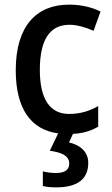

<svg xmlns="http://www.w3.org/2000/svg" viewBox="-20 -569 483 829"><path d="M361 134C361 86 326 57 278 46L295 9C339 7 373 -4 404 -22V-111C367 -90 328 -77 278 -77C195 -77 152 -142 152 -267C152 -396 194 -462 280 -462C313 -462 350 -451 384 -436L414 -519C381 -536 334 -549 278 -549C137 -549 48 -456 48 -266C48 -97 115 -9 231 7L195 82C248 89 279 105 279 137C279 166 258 178 220 178C202 178 180 175 165 171V234C179 238 199 240 222 240C318 240 361 202 361 134Z"/></svg>

Font: Noto Sans Gujarati SemiCondensed Medium
Style: Regular
Weight: 500
Width: 4
Designer: Jelle Bosma - Monotype Design Team, Universal Thirst
Foundry: Monotype Imaging Inc.
Version: Version 2.106